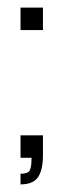

<svg xmlns="http://www.w3.org/2000/svg" viewBox="-20 -415 167 505"><path d="M34 70V42Q53 42 58 33.5Q63 25 63 0H34V-59H93V-8Q93 32 80 51Q67 70 34 70ZM34 -336V-395H93V-336Z"/></svg>

Font: Rokkitt ExtraLight
Style: Regular
Weight: 250
Version: Version 3.103